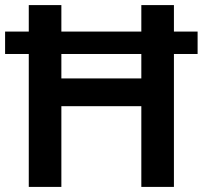

<svg xmlns="http://www.w3.org/2000/svg" viewBox="-20 -734 796 754"><path d="M93 0V-522H0V-610H93V-714H221V-610H535V-714H663V-610H756V-522H663V0H535V-317H221V0ZM221 -426H535V-522H221Z"/></svg>

Font: Noto Sans Ethiopic SemiBold
Style: Regular
Weight: 600
Designer: Monotype Design Team
Foundry: Monotype Imaging Inc.
Version: Version 2.102; ttfautohint (v1.8.4.7-5d5b)